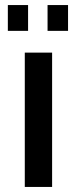

<svg xmlns="http://www.w3.org/2000/svg" viewBox="-20 -739 300 759"><path d="M78 -531V0H186V-531ZM91 -617V-719H11V-617ZM249 -617V-719H168V-617Z"/></svg>

Font: Cheyenne Sans Medium
Style: Regular
Weight: 500
Designer: The Public Sans project authors (U.S. Web Design System), Libre Franklin designed by Pablo Impallari and Rodrigo Fuenzal
Foundry: The Cheyenne Sans Project Authors
Version: Version 2.007